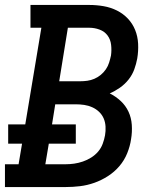

<svg xmlns="http://www.w3.org/2000/svg" viewBox="-27 -755 647 775"><path d="M-7 0V-92H48L62 -175H6V-253H75L140 -643H96V-735H333Q363 -735 391.5 -730Q420 -725 445 -712.5Q470 -700 489 -680Q508 -660 518.5 -634Q529 -608 530.5 -578.5Q532 -549 527 -519Q523 -497 515 -475Q507 -453 492 -434Q477 -415 457 -401Q437 -387 416 -378Q440 -366 460 -347.5Q480 -329 491.5 -304.5Q503 -280 505 -251Q507 -222 502 -193Q498 -165 486.5 -136.5Q475 -108 455 -84.5Q435 -61 408.5 -44Q382 -27 353.5 -17Q325 -7 296 -3.5Q267 0 238 0ZM297 -427Q311 -427 325.5 -429Q340 -431 354 -437Q368 -443 380 -453Q392 -463 400.5 -475.5Q409 -488 413.5 -502.5Q418 -517 421 -531Q424 -552 421.5 -574Q419 -596 407 -612Q395 -628 375 -635.5Q355 -643 333 -643H247L212 -427ZM156 -92H238Q255 -92 272.5 -94.5Q290 -97 307.5 -103Q325 -109 341 -119Q357 -129 369 -143Q381 -157 387.5 -174.5Q394 -192 397 -209Q400 -226 399 -244Q398 -262 391.5 -277Q385 -292 373 -303.5Q361 -315 345.5 -322Q330 -329 313 -331.5Q296 -334 278 -334H196L183 -253H279V-175H170Z"/></svg>

Font: Iosevka Etoile SmBdObl
Style: Regular
Weight: 600
Italic angle: -9°
Designer: Belleve Invis
Foundry: Belleve Invis
Version: Version 15.5.2; ttfautohint (v1.8.4)